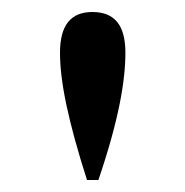

<svg xmlns="http://www.w3.org/2000/svg" viewBox="-20 -737 309 320"><path d="M125 -437H144C178 -537 189 -602 189 -649C189 -695 171 -717 134 -717C98 -717 80 -695 80 -649C80 -602 93 -537 125 -437Z"/></svg>

Font: Nithya Ranjana DU
Style: Regular
Weight: 400
Designer: Designed by Tathagata Biswas and Noopur Datye with help from Ananda Maharjan, Callijatra
Foundry: Ek Type
Version: Version 1.000;Glyphs 3.2.3 (3260)